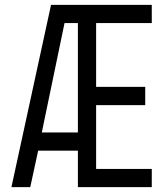

<svg xmlns="http://www.w3.org/2000/svg" viewBox="-20 -770 686 790"><path d="M27 0 190 -750H604.5V-675H375.5V-412.5H577.5V-337.5H375.5V-75H604.5V0H300.5V-150H137L104.5 0ZM152 -225H300.5V-675H245.5Z"/></svg>

Font: Mohave Light
Style: Regular
Weight: 400
Version: Version 2.003